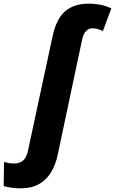

<svg xmlns="http://www.w3.org/2000/svg" viewBox="-136 -785 626 1045"><path d="M-25 240Q-49 240 -74.5 236.5Q-100 233 -116 228L-114 96Q-87 105 -60 105Q-28 105 -9 87.5Q10 70 17 32L150 -587Q171 -684 219.5 -724.5Q268 -765 346 -765Q382 -765 414.5 -758Q447 -751 470 -739L424 -616Q410 -623 396 -627Q382 -631 366 -631Q345 -631 331 -614.5Q317 -598 311 -570L178 58Q167 110 143 151Q119 192 78 216Q37 240 -25 240Z"/></svg>

Font: Noto Sans Disp ExtBd
Style: Italic
Weight: 800
Italic angle: -12°
Designer: Monotype Design Team
Foundry: Monotype Imaging Inc.
Version: Version 2.000;GOOG;noto-source:20170915:90ef993387c0